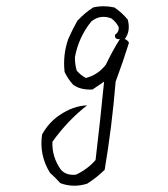

<svg xmlns="http://www.w3.org/2000/svg" viewBox="-20 -483 540 617"><path d="M279.3 -459Q312.5 -466.8 347.7 -459Q371.1 -443.4 390.6 -419.9Q400.4 -382.8 380.9 -357.4Q388.7 -355.5 394.5 -345.7Q375 -283.2 351.6 -220.7Q339.8 -76.2 316.4 62.5Q291 87.9 259.8 107.4Q214.8 121.1 173.8 105.5Q158.2 87.9 140.6 72.3Q105.5 15.6 115.2 -50.8Q136.7 -89.8 171.9 -113.3Q214.8 -142.6 259.8 -144.5Q197.3 -95.7 148.4 -27.3Q146.5 21.5 175.8 62.5Q193.4 82 224.6 78.1Q261.7 60.5 287.1 31.2Q302.7 -99.6 314.5 -220.7Q296.9 -209 277.3 -195.3Q238.3 -193.4 214.8 -210.9Q197.3 -230.5 187.5 -252Q181.6 -306.6 199.2 -357.4Q212.9 -388.7 228.5 -416Q252 -441.4 279.3 -459ZM337.9 -423.8Q302.7 -437.5 273.4 -414.1Q232.4 -363.3 220.7 -298.8Q220.7 -275.4 226.6 -255.9Q238.3 -242.2 255.9 -232.4Q294.9 -242.2 320.3 -275.4Q341.8 -320.3 365.2 -357.4Q347.7 -355.5 349.6 -371.1Q363.3 -380.9 361.3 -396.5Q351.6 -414.1 337.9 -423.8Z"/></svg>

Font: BoLeHuaiShuti
Style: Regular
Weight: 400
Designer: Aston.linsen@gmail.com
Foundry: BoLe
Version: Version 1.00 June 15, 2016, initial release